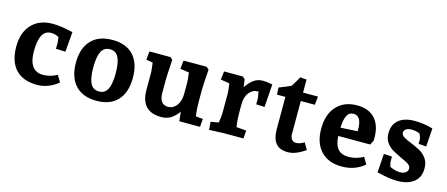

<svg xmlns="http://www.w3.org/2000/svg" viewBox="-44 -1091 3701 1588"><g transform="rotate(15 1806.5 -297.5)"><path d="M43 -248Q43 -369 108 -438.5Q173 -508 287 -508Q327 -508 365.5 -502Q404 -496 461 -483L447 -312L365 -315L366 -367Q364 -390 360 -414Q327 -432 295 -432Q243 -432 218.5 -386.5Q194 -341 194 -248Q194 -165 224.5 -122Q255 -79 316 -79Q378 -79 436 -111L470 -55Q432 -22 385.5 -4Q339 14 291 14Q170 14 106.5 -53.5Q43 -121 43 -248Z M554 -247Q554 -371 617.5 -439Q681 -507 799 -507Q917 -507 979.5 -439.5Q1042 -372 1042 -247Q1042 -123 979.5 -54.5Q917 14 799 14Q681 14 617.5 -54.5Q554 -123 554 -247ZM895 -247Q895 -338 872.5 -382.5Q850 -427 799 -427Q748 -427 725.5 -382.5Q703 -338 703 -247Q703 -155 725.5 -110.5Q748 -66 799 -66Q850 -66 872.5 -110.5Q895 -155 895 -247Z M1176 -179V-329Q1176 -353 1167 -412L1110 -422L1118 -494H1298L1318 -475L1315 -427Q1309 -331 1309 -299V-187Q1309 -143 1327.5 -117Q1346 -91 1385 -91Q1427 -91 1456.5 -129Q1486 -167 1486 -231V-329Q1486 -344 1478 -410L1402 -422L1410 -494H1608L1629 -475Q1619 -340 1619 -299V-190Q1619 -136 1627 -75L1689 -69L1683 0H1506L1497 -79Q1468 -39 1433.5 -17Q1399 5 1350 5Q1263 5 1219.5 -42Q1176 -89 1176 -179Z M1757 -63 1824 -75Q1833 -131 1833 -160V-329Q1833 -354 1824 -410L1748 -422L1757 -494H1917L1938 -475L1947 -410Q1974 -452 2008 -477.5Q2042 -503 2090 -503Q2118 -503 2170 -493L2156 -297L2084 -300V-354Q2084 -360 2075 -407H2070Q2026 -407 1996 -369.5Q1966 -332 1966 -267V-190Q1966 -132 1975 -76L2060 -69L2055 0H1881L1762 5Z M2301 -144V-422H2229L2226 -482Q2296 -509 2327 -524Q2354 -564 2378 -610L2433 -606V-494H2561L2553 -422H2433V-140Q2433 -112 2446 -94.5Q2459 -77 2485 -77Q2514 -77 2553 -100L2586 -43Q2504 15 2438 15Q2366 15 2333.5 -26Q2301 -67 2301 -144Z M2655 -245Q2655 -369 2719.5 -438.5Q2784 -508 2894 -508Q2999 -508 3052.5 -443.5Q3106 -379 3100 -261L3080 -223H2807Q2811 -147 2841.5 -112.5Q2872 -78 2933 -78Q2970 -78 3004.5 -88.5Q3039 -99 3058 -112L3092 -55Q3057 -23 3007.5 -4.5Q2958 14 2899 14Q2784 14 2719.5 -54.5Q2655 -123 2655 -245ZM2951 -302Q2952 -307 2952 -317Q2952 -433 2883 -433Q2844 -433 2826.5 -396.5Q2809 -360 2807 -294Z M3199 -16 3210 -177 3280 -173V-128Q3280 -117 3290 -87Q3338 -65 3377 -65Q3405 -65 3424 -78Q3443 -91 3443 -113Q3443 -129 3432.5 -140.5Q3422 -152 3401.5 -162Q3381 -172 3359 -182Q3305 -208 3277 -224.5Q3249 -241 3225.5 -272.5Q3202 -304 3202 -351Q3202 -428 3251 -467.5Q3300 -507 3385 -507Q3469 -507 3543 -484L3532 -327L3466 -332V-374Q3466 -381 3451 -417Q3418 -431 3382 -431Q3349 -431 3332.5 -419Q3316 -407 3316 -389Q3316 -368 3338 -353.5Q3360 -339 3402 -323Q3455 -301 3486 -283.5Q3517 -266 3541.5 -232.5Q3566 -199 3566 -146Q3566 -70 3514 -30Q3462 10 3374 10Q3335 10 3295.5 3.5Q3256 -3 3199 -16Z"/></g></svg>

Font: Andada Pro ExtraBold
Style: Regular
Weight: 800
Designer: Carolina Giovagnoli
Foundry: Huerta Tipografica
Version: Version 3.005; ttfautohint (v1.8.4)